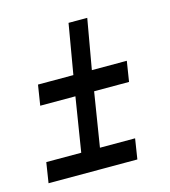

<svg xmlns="http://www.w3.org/2000/svg" viewBox="-76 -561 508 573"><g transform="rotate(-15 177.5 -274.5)"><path d="M279.6 -51.1H5.2L15 -113.8H123L149.8 -281H41.1L51 -343.7H160.3L186.7 -498H244.5L217.4 -343.7H325.4L315.5 -281H207.6L180.8 -113.8H289.4Z"/></g></svg>

Font: Georama ExtraCondensed Thin
Style: Italic
Weight: 100
Width: 2
Italic angle: -9°
Designer: Jean-Baptiste Levee
Foundry: Production Type
Version: Version 1.001